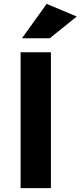

<svg xmlns="http://www.w3.org/2000/svg" viewBox="-20 -968 415 988"><path d="M86 -699H242V0H86ZM236 -771H93L220 -948L375 -883Z"/></svg>

Font: Montreal
Style: Bold
Weight: 700
Designer: Julieta Ulanovsky, usr_local_share
Foundry: Julieta Ulanovsky, usr_local_share
Version: Version 2.001